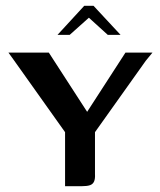

<svg xmlns="http://www.w3.org/2000/svg" viewBox="-20 -641 551 661"><path d="M204 0V-186L27 -435L9 -460H148L280 -256L412 -460H505L482 -432L307 -186V-42Q308 -26 304 -16.5Q300 -7 290 -3.5Q280 0 262 0ZM178 -521 270 -621H302L395 -521H351L286 -580L220 -521Z"/></svg>

Font: Genos Thin Medium
Style: Regular
Weight: 500
Version: Version 1.010